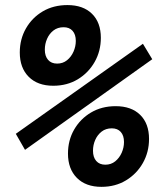

<svg xmlns="http://www.w3.org/2000/svg" viewBox="-20 -723 626 753"><path d="M78.1 -135.3 42 -198.2 540.5 -551.3 577.1 -490.7ZM189 -386.7Q127.4 -386.7 92.5 -421.9Q57.6 -457 57.6 -517.1Q57.6 -569.3 81.8 -611.6Q106 -653.8 147.9 -678.5Q189.9 -703.1 244.6 -703.1Q306.2 -703.1 340.8 -668.9Q375.5 -634.8 375.5 -574.7Q375.5 -522.9 351.3 -480.2Q327.1 -437.5 285.2 -412.1Q243.2 -386.7 189 -386.7ZM204.1 -473.6Q226.6 -473.6 242.9 -486.8Q259.3 -500 268.3 -520.5Q277.3 -541 277.3 -562.5Q277.3 -587.9 264.6 -602.1Q252 -616.2 229.5 -616.2Q206.1 -616.2 189.7 -603.5Q173.3 -590.8 164.6 -570.8Q155.8 -550.8 155.8 -528.3Q155.8 -502.9 168.5 -488.3Q181.2 -473.6 204.1 -473.6ZM377.9 9.8Q316.4 9.8 281.5 -25.4Q246.6 -60.5 246.6 -120.6Q246.6 -172.9 270.8 -214.8Q294.9 -256.8 336.9 -281.7Q378.9 -306.6 433.6 -306.6Q495.1 -306.6 529.8 -272.5Q564.5 -238.3 564.5 -178.2Q564.5 -126.5 540.3 -83.7Q516.1 -41 474.1 -15.6Q432.1 9.8 377.9 9.8ZM393.1 -77.1Q415.5 -77.1 431.9 -90.3Q448.2 -103.5 457.3 -124Q466.3 -144.5 466.3 -166Q466.3 -191.4 453.6 -205.6Q440.9 -219.7 418.5 -219.7Q395 -219.7 378.7 -207Q362.3 -194.3 353.5 -174.3Q344.7 -154.3 344.7 -131.8Q344.7 -106.4 357.4 -91.8Q370.1 -77.1 393.1 -77.1Z"/></svg>

Font: Cascadia Mono Medium
Style: Italic
Weight: 500
Italic angle: -10°
Monospace: yes
Designer: Aaron Bell
Foundry: Saja Typeworks
Version: Version 2407.024